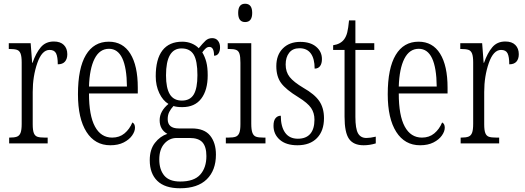

<svg xmlns="http://www.w3.org/2000/svg" viewBox="-20 -767 2807 1027"><path d="M29 -31H31Q57 -31 70.5 -36Q84 -41 90 -56.5Q96 -72 96 -105V-433Q96 -465 90 -480.5Q84 -496 70.5 -500.5Q57 -505 30 -505H27V-536H144L152 -431H154Q172 -483 198 -514Q224 -545 268 -545Q303 -545 321.5 -526.5Q340 -508 340 -477Q340 -452 327.5 -437.5Q315 -423 289 -423Q289 -463 280 -481.5Q271 -500 245 -500Q204 -500 179.5 -429.5Q155 -359 155 -275V-102Q155 -70 161 -55Q167 -40 180 -35.5Q193 -31 220 -31H235V0H29Z M397 -263Q397 -402 439.5 -473Q482 -544 562 -544Q637 -544 677 -480Q717 -416 717 -298V-267H456Q456 -149 488 -90Q520 -31 580 -31Q619 -31 646 -53.5Q673 -76 688 -112Q702 -105 702 -84Q702 -64 686.5 -42Q671 -20 641.5 -5Q612 10 570 10Q488 10 442.5 -61.5Q397 -133 397 -263ZM659 -304Q657 -506 563 -506Q513 -506 486 -453Q459 -400 456 -304Z M781 90Q781 33 808.5 -2.5Q836 -38 875 -51Q834 -74 834 -124Q834 -172 881 -211Q851 -229 832 -269Q813 -309 813 -359Q813 -451 849 -497.5Q885 -544 955 -544Q982 -544 1005 -534.5Q1028 -525 1043 -509Q1065 -536 1079.5 -549.5Q1094 -563 1115 -563Q1135 -563 1146 -549Q1157 -535 1157 -514Q1157 -494 1149 -481.5Q1141 -469 1125 -469Q1125 -516 1100 -516Q1090 -516 1081.5 -509Q1073 -502 1062 -487Q1076 -464 1083.5 -435.5Q1091 -407 1091 -364Q1091 -285 1056.5 -239.5Q1022 -194 955 -194Q925 -194 908 -200Q894 -185 885.5 -168.5Q877 -152 877 -130Q877 -80 936 -80H1006Q1073 -80 1104 -41.5Q1135 -3 1135 60Q1135 144 1086 192Q1037 240 943 240Q862 240 821.5 200.5Q781 161 781 90ZM1036 -365Q1036 -442 1016 -475Q996 -508 951 -508Q868 -508 868 -364Q868 -296 888.5 -262.5Q909 -229 953 -229Q997 -229 1016.5 -262Q1036 -295 1036 -365ZM1084 68Q1084 18 1063 -5.5Q1042 -29 994 -29H925Q886 -29 859 1.5Q832 32 832 86Q832 140 858.5 172Q885 204 944 204Q1018 204 1051 167Q1084 130 1084 68Z M1254 -698Q1254 -747 1291 -747Q1329 -747 1329 -698Q1329 -649 1291 -649Q1254 -649 1254 -698ZM1188 -31H1201Q1228 -31 1241 -36Q1254 -41 1260 -56Q1266 -71 1266 -103V-431Q1266 -464 1261 -479.5Q1256 -495 1243.5 -500Q1231 -505 1206 -505H1198V-536H1324V-106Q1324 -73 1330 -57Q1336 -41 1349 -36Q1362 -31 1389 -31H1400V0H1188Z M1443 -94Q1443 -122 1454 -135Q1465 -148 1482 -148Q1482 -90 1505 -57.5Q1528 -25 1573 -25Q1617 -25 1639.5 -51Q1662 -77 1662 -127Q1662 -163 1644 -189.5Q1626 -216 1576 -247Q1509 -288 1483.5 -323Q1458 -358 1458 -413Q1458 -473 1493 -508Q1528 -543 1586 -543Q1640 -543 1671 -517Q1702 -491 1702 -451Q1702 -427 1692 -413.5Q1682 -400 1663 -400Q1663 -453 1642.5 -481Q1622 -509 1582 -509Q1546 -509 1527 -485Q1508 -461 1508 -422Q1508 -382 1529.5 -355Q1551 -328 1603 -297Q1663 -263 1688 -226Q1713 -189 1713 -135Q1713 -67 1675.5 -28.5Q1638 10 1571 10Q1510 10 1476.5 -19.5Q1443 -49 1443 -94Z M1823 -143V-500H1762V-525Q1802 -531 1821 -557Q1832 -572 1837.5 -594Q1843 -616 1847 -658H1881V-536H1982V-500H1881V-142Q1881 -79 1895 -54Q1909 -29 1940 -29Q1960 -29 1990 -36V0Q1958 10 1925 10Q1871 10 1847 -24Q1823 -58 1823 -143Z M2054 -263Q2054 -402 2096.5 -473Q2139 -544 2219 -544Q2294 -544 2334 -480Q2374 -416 2374 -298V-267H2113Q2113 -149 2145 -90Q2177 -31 2237 -31Q2276 -31 2303 -53.5Q2330 -76 2345 -112Q2359 -105 2359 -84Q2359 -64 2343.5 -42Q2328 -20 2298.5 -5Q2269 10 2227 10Q2145 10 2099.5 -61.5Q2054 -133 2054 -263ZM2316 -304Q2314 -506 2220 -506Q2170 -506 2143 -453Q2116 -400 2113 -304Z M2444 -31H2446Q2472 -31 2485.5 -36Q2499 -41 2505 -56.5Q2511 -72 2511 -105V-433Q2511 -465 2505 -480.5Q2499 -496 2485.5 -500.5Q2472 -505 2445 -505H2442V-536H2559L2567 -431H2569Q2587 -483 2613 -514Q2639 -545 2683 -545Q2718 -545 2736.5 -526.5Q2755 -508 2755 -477Q2755 -452 2742.5 -437.5Q2730 -423 2704 -423Q2704 -463 2695 -481.5Q2686 -500 2660 -500Q2619 -500 2594.5 -429.5Q2570 -359 2570 -275V-102Q2570 -70 2576 -55Q2582 -40 2595 -35.5Q2608 -31 2635 -31H2650V0H2444Z"/></svg>

Font: Noto Serif CondLight
Style: Regular
Weight: 300
Width: 3
Designer: Monotype Design Team
Foundry: Monotype Imaging Inc.
Version: Version 1.001